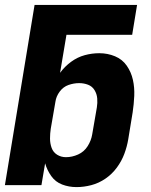

<svg xmlns="http://www.w3.org/2000/svg" viewBox="-20 -755 616 783"><path d="M292 8Q322 8 352.5 0Q383 -8 410 -26.5Q437 -45 456.5 -71.5Q476 -98 487 -127.5Q498 -157 503 -187L521 -297Q526 -330 527.5 -364Q529 -398 522 -429.5Q515 -461 497 -487Q479 -513 449 -525.5Q419 -538 385 -538Q355 -538 325.5 -530Q296 -522 270 -503Q244 -484 225 -458L251 -613H519L539 -735H121L0 0H149L164 -89Q172 -61 189 -37Q206 -13 233.5 -2.5Q261 8 292 8ZM249 -114Q229 -114 213 -124Q197 -134 190.5 -152Q184 -170 184 -190Q184 -210 187 -230L206 -340Q209 -362 223.5 -381.5Q238 -401 259.5 -408.5Q281 -416 303 -416Q322 -416 339 -409.5Q356 -403 365.5 -387.5Q375 -372 376.5 -353.5Q378 -335 375 -317L356 -207Q352 -182 337.5 -159Q323 -136 298.5 -125Q274 -114 249 -114Z"/></svg>

Font: Iosevka Sparkle Heavy
Style: Italic
Weight: 900
Italic angle: -9°
Designer: Belleve Invis
Foundry: Belleve Invis
Version: Version 4.5.0; ttfautohint (v1.8.3)